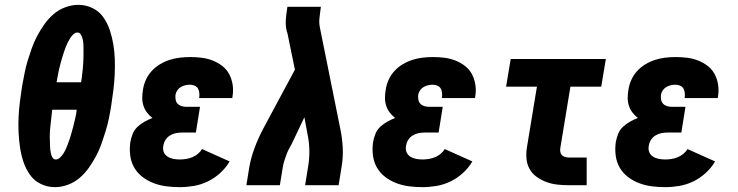

<svg xmlns="http://www.w3.org/2000/svg" viewBox="-20 -763 3040 791"><path d="M206 8Q175 8 147.5 -5.5Q120 -19 103 -43.5Q86 -68 76.5 -96.5Q67 -125 62.5 -155.5Q58 -186 56.5 -217.5Q55 -249 56.5 -280.5Q58 -312 62 -344Q66 -376 71 -408Q76 -434 81 -460.5Q86 -487 94 -513Q102 -539 111 -564.5Q120 -590 133 -614.5Q146 -639 162.5 -662.5Q179 -686 200.5 -704.5Q222 -723 249 -733Q276 -743 302 -743H303Q334 -743 361.5 -729.5Q389 -716 406 -691.5Q423 -667 432.5 -638.5Q442 -610 447 -579.5Q452 -549 453 -517.5Q454 -486 452.5 -454.5Q451 -423 447 -391Q443 -359 438 -327Q434 -301 428.5 -274.5Q423 -248 415 -222Q407 -196 398 -170.5Q389 -145 376 -120.5Q363 -96 346.5 -72.5Q330 -49 308.5 -30.5Q287 -12 260 -2Q233 8 207 8ZM314 -424Q316 -434 317 -443Q318 -452 319 -461Q320 -470 321 -479Q322 -488 322.5 -497.5Q323 -507 323.5 -516Q324 -525 324 -534Q324 -543 324 -552Q324 -561 324 -570Q324 -579 323 -588Q322 -597 319.5 -605.5Q317 -614 312.5 -621.5Q308 -629 299 -629Q290 -629 282 -621.5Q274 -614 269 -605.5Q264 -597 259.5 -588.5Q255 -580 251.5 -571Q248 -562 245 -553Q242 -544 239 -535Q236 -526 233.5 -516.5Q231 -507 228.5 -498Q226 -489 224 -480Q222 -471 220 -461.5Q218 -452 216.5 -443Q215 -434 213 -424ZM210 -106Q219 -106 227 -113.5Q235 -121 240.5 -129.5Q246 -138 250 -146.5Q254 -155 257.5 -164Q261 -173 264 -182Q267 -191 270 -200Q273 -209 275.5 -218.5Q278 -228 280.5 -237Q283 -246 285 -255Q287 -264 289.5 -273.5Q292 -283 293.5 -292Q295 -301 296 -311H195Q194 -301 193 -292Q192 -283 191 -274Q190 -265 189 -256Q188 -247 187 -237.5Q186 -228 185.5 -219Q185 -210 185 -201Q185 -192 185.5 -183Q186 -174 186 -165Q186 -156 187 -147Q188 -138 190 -129.5Q192 -121 196.5 -113.5Q201 -106 210 -106Z M720 8Q692 8 665 4.5Q638 1 613 -8.5Q588 -18 567 -34Q546 -50 533 -72.5Q520 -95 516.5 -122.5Q513 -150 517 -178Q520 -194 526.5 -211Q533 -228 546.5 -240.5Q560 -253 576 -262Q592 -271 608 -277Q595 -287 585.5 -299.5Q576 -312 571 -327.5Q566 -343 566 -359.5Q566 -376 569 -393Q572 -414 581 -434Q590 -454 605 -470.5Q620 -487 639.5 -498.5Q659 -510 679.5 -516.5Q700 -523 721.5 -525.5Q743 -528 763 -528Q788 -528 811.5 -525Q835 -522 856.5 -513.5Q878 -505 896 -491Q914 -477 924.5 -457Q935 -437 938.5 -413.5Q942 -390 938 -366L937 -359H800L801 -362Q802 -371 801 -381Q800 -391 795.5 -398.5Q791 -406 782 -410Q773 -414 763 -414Q754 -414 744.5 -412Q735 -410 726 -405Q717 -400 711 -391.5Q705 -383 703 -373Q702 -363 703.5 -353Q705 -343 711.5 -336Q718 -329 727.5 -326Q737 -323 747 -323H804L787 -217H730Q718 -217 705 -214.5Q692 -212 680.5 -205Q669 -198 662 -187Q655 -176 653 -163Q650 -149 654.5 -137Q659 -125 670 -118Q681 -111 694 -108.5Q707 -106 721 -106Q733 -106 746 -108Q759 -110 771.5 -115Q784 -120 795 -129Q806 -138 812 -149L926 -98Q911 -72 887.5 -50.5Q864 -29 836 -15.5Q808 -2 778.5 3Q749 8 720 8Z M995 0 1007 -74Q1014 -114 1029 -154Q1044 -194 1064 -232L1195 -476L1164 -627Q1163 -629 1162.5 -631Q1162 -633 1161 -635V-636Q1156 -657 1157.5 -680.5Q1159 -704 1163 -728L1164 -735H1302L1301 -728Q1298 -708 1296 -688Q1294 -668 1298 -649L1382 -232Q1390 -194 1392 -154Q1394 -114 1387 -74L1375 0H1237L1249 -74Q1255 -108 1254.5 -142.5Q1254 -177 1247 -210L1234 -280L1187 -181Q1181 -168 1173.5 -155Q1166 -142 1161 -128.5Q1156 -115 1151.5 -101Q1147 -87 1145 -74L1133 0Z M1720 8Q1692 8 1665 4.5Q1638 1 1613 -8.5Q1588 -18 1567 -34Q1546 -50 1533 -72.5Q1520 -95 1516.5 -122.5Q1513 -150 1517 -178Q1520 -194 1526.5 -211Q1533 -228 1546.5 -240.5Q1560 -253 1576 -262Q1592 -271 1608 -277Q1595 -287 1585.5 -299.5Q1576 -312 1571 -327.5Q1566 -343 1566 -359.5Q1566 -376 1569 -393Q1572 -414 1581 -434Q1590 -454 1605 -470.5Q1620 -487 1639.5 -498.5Q1659 -510 1679.5 -516.5Q1700 -523 1721.5 -525.5Q1743 -528 1763 -528Q1788 -528 1811.5 -525Q1835 -522 1856.5 -513.5Q1878 -505 1896 -491Q1914 -477 1924.5 -457Q1935 -437 1938.5 -413.5Q1942 -390 1938 -366L1937 -359H1800L1801 -362Q1802 -371 1801 -381Q1800 -391 1795.5 -398.5Q1791 -406 1782 -410Q1773 -414 1763 -414Q1754 -414 1744.5 -412Q1735 -410 1726 -405Q1717 -400 1711 -391.5Q1705 -383 1703 -373Q1702 -363 1703.5 -353Q1705 -343 1711.5 -336Q1718 -329 1727.5 -326Q1737 -323 1747 -323H1804L1787 -217H1730Q1718 -217 1705 -214.5Q1692 -212 1680.5 -205Q1669 -198 1662 -187Q1655 -176 1653 -163Q1650 -149 1654.5 -137Q1659 -125 1670 -118Q1681 -111 1694 -108.5Q1707 -106 1721 -106Q1733 -106 1746 -108Q1759 -110 1771.5 -115Q1784 -120 1795 -129Q1806 -138 1812 -149L1926 -98Q1911 -72 1887.5 -50.5Q1864 -29 1836 -15.5Q1808 -2 1778.5 3Q1749 8 1720 8Z M2324 0Q2300 0 2276.5 -2.5Q2253 -5 2231.5 -13Q2210 -21 2191.5 -34Q2173 -47 2162 -66.5Q2151 -86 2149 -109.5Q2147 -133 2151 -157L2192 -406H2065L2084 -520H2476L2457 -406H2330L2289 -157Q2287 -148 2288 -139.5Q2289 -131 2294 -125Q2299 -119 2307.5 -116.5Q2316 -114 2324 -114H2397V0Z M2720 8Q2692 8 2665 4.5Q2638 1 2613 -8.5Q2588 -18 2567 -34Q2546 -50 2533 -72.5Q2520 -95 2516.5 -122.5Q2513 -150 2517 -178Q2520 -194 2526.5 -211Q2533 -228 2546.5 -240.5Q2560 -253 2576 -262Q2592 -271 2608 -277Q2595 -287 2585.5 -299.5Q2576 -312 2571 -327.5Q2566 -343 2566 -359.5Q2566 -376 2569 -393Q2572 -414 2581 -434Q2590 -454 2605 -470.5Q2620 -487 2639.5 -498.5Q2659 -510 2679.5 -516.5Q2700 -523 2721.5 -525.5Q2743 -528 2763 -528Q2788 -528 2811.5 -525Q2835 -522 2856.5 -513.5Q2878 -505 2896 -491Q2914 -477 2924.5 -457Q2935 -437 2938.5 -413.5Q2942 -390 2938 -366L2937 -359H2800L2801 -362Q2802 -371 2801 -381Q2800 -391 2795.5 -398.5Q2791 -406 2782 -410Q2773 -414 2763 -414Q2754 -414 2744.5 -412Q2735 -410 2726 -405Q2717 -400 2711 -391.5Q2705 -383 2703 -373Q2702 -363 2703.5 -353Q2705 -343 2711.5 -336Q2718 -329 2727.5 -326Q2737 -323 2747 -323H2804L2787 -217H2730Q2718 -217 2705 -214.5Q2692 -212 2680.5 -205Q2669 -198 2662 -187Q2655 -176 2653 -163Q2650 -149 2654.5 -137Q2659 -125 2670 -118Q2681 -111 2694 -108.5Q2707 -106 2721 -106Q2733 -106 2746 -108Q2759 -110 2771.5 -115Q2784 -120 2795 -129Q2806 -138 2812 -149L2926 -98Q2911 -72 2887.5 -50.5Q2864 -29 2836 -15.5Q2808 -2 2778.5 3Q2749 8 2720 8Z"/></svg>

Font: Iosevka Curly Slab Heavy
Style: Italic
Weight: 900
Italic angle: -9°
Monospace: yes
Designer: Belleve Invis
Foundry: Belleve Invis
Version: Version 22.1.2; ttfautohint (v1.8.4)